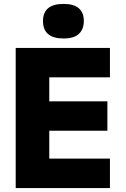

<svg xmlns="http://www.w3.org/2000/svg" viewBox="-20 -958 640 978"><path d="M60 0V-714H540V-564H231V-442H527V-292H231V-150H540V0ZM304 -762Q199 -762 199 -851Q199 -938 304 -938Q357 -938 382 -915.5Q407 -893 407 -851Q407 -810 382.5 -786Q358 -762 304 -762Z"/></svg>

Font: Noto Sans Mono Black
Style: Regular
Weight: 900
Designer: Monotype Design Team
Foundry: Monotype Imaging Inc.
Version: Version 2.014